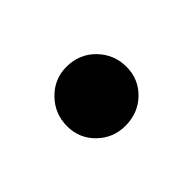

<svg xmlns="http://www.w3.org/2000/svg" viewBox="-44 -239 347 347"><g transform="rotate(-45 130.0 -65.5)"><path d="M54 -64Q54 -96 76 -118.5Q98 -141 129 -141Q162 -141 184 -118.5Q206 -96 206 -64Q206 -33 184 -11.5Q162 10 129 10Q98 10 76 -11.5Q54 -33 54 -64Z"/></g></svg>

Font: Libre Baskerville
Style: Bold
Weight: 700
Designer: Pablo Impallari, Rodrigo Fuenzalida
Foundry: Pablo Impallari, Rodrigo Fuenzalida
Version: Version 1.000